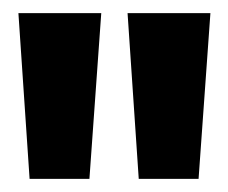

<svg xmlns="http://www.w3.org/2000/svg" viewBox="-20 -720 347 292"><path d="M25 -448 8 -700H134L116 -448ZM191 -448 174 -700H300L282 -448Z"/></svg>

Font: Bricolage Grotesque Condensed
Style: Bold
Weight: 700
Width: 3
Designer: Mathieu Triay
Foundry: Atelier Triay
Version: Version 1.001;gftools[0.9.33.dev8+g029e19f]